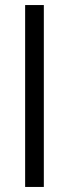

<svg xmlns="http://www.w3.org/2000/svg" viewBox="-20 -740 274 760"><path d="M153.5 0V-720H79.5V0Z"/></svg>

Font: Vela Sans
Style: Regular
Weight: 400
Designer: Principal design: Mikhail Sharanda - project Manrope.
Design modification: Ravid Balaliev
Foundry: Mikhail Sharanda
Version: Version 1.001